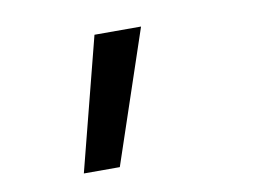

<svg xmlns="http://www.w3.org/2000/svg" viewBox="-48 -195 682 480"><g transform="rotate(-10 293.0 44.5)"><path d="M129.9 212.9 216.3 -124H334.5L221.2 212.9Z"/></g></svg>

Font: Cascadia Code PL
Style: Italic
Weight: 400
Italic angle: -10°
Monospace: yes
Designer: Aaron Bell
Foundry: Saja Typeworks
Version: Version 2404.023